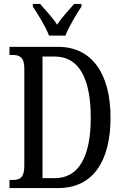

<svg xmlns="http://www.w3.org/2000/svg" viewBox="-20 -951 624 971"><path d="M228 -771H311C328 -816 367 -880 392 -918V-931H355C327 -898 293 -864 269 -826C245 -864 211 -898 183 -931H146V-918C171 -880 211 -816 228 -771ZM28 0H275C451 0 539 -137 539 -356C539 -583 441 -714 275 -714H28V-673H44C79 -673 103 -662 103 -605V-112C103 -54 81 -41 47 -41H28ZM257 -50H195V-665H258C378 -665 439 -556 439 -356C439 -158 378 -50 257 -50Z"/></svg>

Font: Noto Serif Myanmar ExtCond
Style: Regular
Weight: 400
Width: 2
Designer: Ben Mitchell and the Monotype Design Team
Foundry: Monotype Imaging Inc.
Version: Version 2.106